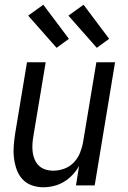

<svg xmlns="http://www.w3.org/2000/svg" viewBox="-20 -783 540 811"><path d="M163 8Q137 8 113.5 -0.5Q90 -9 74 -27Q58 -45 50 -68Q42 -91 39 -116Q36 -141 38 -167Q40 -193 44 -219L94 -520H173L121 -208Q118 -191 117 -174Q116 -157 118 -140.5Q120 -124 126.5 -109Q133 -94 144.5 -83Q156 -72 172 -67Q188 -62 205 -62Q228 -62 251.5 -70.5Q275 -79 292 -97Q309 -115 318 -137.5Q327 -160 331 -183L387 -520H466L380 0H301L314 -82Q303 -62 286.5 -44.5Q270 -27 250 -15Q230 -3 207.5 2.5Q185 8 163 8ZM389 -581 269 -717 333 -763 441 -619ZM219 -581 99 -717 163 -763 271 -619Z"/></svg>

Font: Iosevka Algr
Style: Italic
Weight: 400
Italic angle: -9°
Monospace: yes
Designer: Belleve Invis
Foundry: Belleve Invis
Version: Version 26.0.2; ttfautohint (v1.8.3)